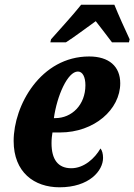

<svg xmlns="http://www.w3.org/2000/svg" viewBox="-20 -786 571 816"><path d="M197 -619 194 -606H260C301 -632 336 -660 387 -696C406 -671 440 -628 456 -606H528L531 -619C513 -657 482 -726 466 -766H325C288 -719 230 -657 197 -619ZM233 10C359 10 418 -60 418 -115C418 -132 414 -147 407 -155C383 -113 337 -71 283 -71C226 -71 199 -109 199 -177C199 -197 201 -211 203 -223H235C381 -223 491 -321 491 -432C491 -504 443 -546 359 -546C153 -546 38 -338 38 -187C38 -53 126 10 233 10ZM215 -284H209C222 -378 267 -482 311 -482C331 -482 343 -459 343 -424C343 -340 285 -284 215 -284Z"/></svg>

Font: Noto Serif ExtraCondensed Black
Style: Italic
Weight: 900
Width: 2
Italic angle: -12°
Designer: Monotype Design Team
Foundry: Monotype Imaging Inc.
Version: Version 2.014